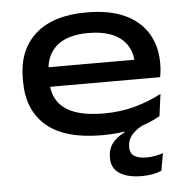

<svg xmlns="http://www.w3.org/2000/svg" viewBox="-51 -545 771 793"><g transform="rotate(-5 335.0 -148.0)"><path d="M505 198.5Q448 198.5 414.2 177.2Q380.5 156 380.5 112.5V112Q380.5 76.5 398.2 52.8Q416 29 449.5 12.5V-1.5L527 -21V-10Q497 5.5 480.2 25.8Q463.5 46 463.5 75V75.5Q463.5 101.5 481.8 112.5Q500 123.5 532 123.5Q549 123.5 566 120.5Q583 117.5 600.5 111.5L587.5 183.5Q570 191 549.2 194.8Q528.5 198.5 505 198.5ZM356.5 16Q203.5 16 127 -49Q50.5 -114 50.5 -234V-245.5Q50.5 -363.5 124 -429.2Q197.5 -495 336 -495Q431 -495 494.2 -465.8Q557.5 -436.5 589.5 -383.5Q621.5 -330.5 621.5 -259.5V-256.5Q621.5 -242.5 620 -228Q618.5 -213.5 616 -202H514Q516 -215.5 516.8 -232Q517.5 -248.5 517.5 -263.5Q517.5 -309.5 497.2 -342Q477 -374.5 436.5 -392Q396 -409.5 336 -409.5Q247.5 -409.5 203.2 -369.5Q159 -329.5 159 -260V-252V-240.5V-222Q159 -190 170 -162.8Q181 -135.5 205.8 -115.2Q230.5 -95 271.8 -84Q313 -73 373.5 -73Q440 -73 499.2 -89Q558.5 -105 611.5 -133L599.5 -42Q553 -15 492.8 0.5Q432.5 16 356.5 16ZM100 -202V-283H595.5V-202Z"/></g></svg>

Font: Anek Latin Expanded Medium
Style: Regular
Weight: 500
Width: 7
Designer: Yesha Goshar
Foundry: Ek Type
Version: Version 1.003